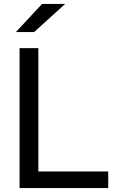

<svg xmlns="http://www.w3.org/2000/svg" viewBox="-20 -961 608 981"><path d="M533 0H80V-715H176V-85H533ZM313 -941 154 -797H61L195 -941Z"/></svg>

Font: Wix Madefor Display Medium
Style: Regular
Weight: 500
Designer: Dalton Maag Ltd
Foundry: Dalton Maag Ltd
Version: Version 3.100